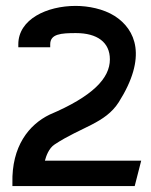

<svg xmlns="http://www.w3.org/2000/svg" viewBox="-20 -610 511 650"><path d="M22 10V20H436L458 -66H132C136 -81 145 -108 165 -121C256 -181 336 -192 382 -264C479 -417 440 -510 368 -556C330 -580 279 -590 236 -590C139 -590 42 -545 42 -460V-450H150V-460C150 -495 186 -498 237 -498C309 -498 352 -467 352 -409C352 -345 294 -284 148 -222C78 -188 19 -115 22 10Z"/></svg>

Font: Charger Sport
Style: BdExt
Weight: 700
Designer: Jasper
Foundry: Cannot Into Space Fonts
Version: Version 1.1